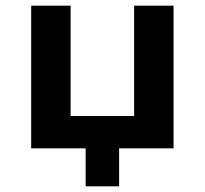

<svg xmlns="http://www.w3.org/2000/svg" viewBox="-20 -523 722 677"><path d="M282 134V0H90V-503H229V-114H453V-503H592V0H400V134Z"/></svg>

Font: Nunito Sans 6pt
Style: Bold
Weight: 700
Version: Version 3.101;gftools[0.9.27]